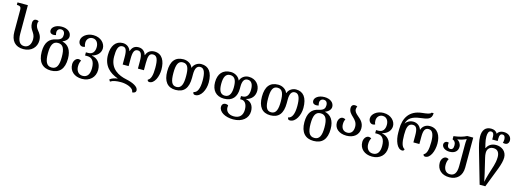

<svg xmlns="http://www.w3.org/2000/svg" viewBox="-2 -1958 9114 3396"><g transform="rotate(15 4555.0 -260.0)"><path d="M334 12C485 12 572 -88 572 -206C572 -291 536 -334 503 -375C479 -406 459 -437 459 -485C459 -504 463 -521 472 -535C462 -543 447 -548 425 -548C387 -548 364 -521 364 -478C364 -410 386 -372 411 -336C435 -299 459 -264 459 -203C459 -109 415 -43 335 -43C258 -43 214 -104 214 -237V-760H24V-715H28C85 -715 104 -693 104 -648V-245C104 -81 185 12 334 12Z M902 252C1059 252 1144 161 1144 -29C1144 -186 1077 -274 970 -298V-301C1041 -327 1070 -376 1070 -415C1070 -492 1000 -548 894 -548C784 -548 716 -491 716 -435C716 -385 752 -370 786 -370C802 -370 820 -374 832 -378C828 -389 823 -403 823 -427C823 -470 851 -499 893 -499C936 -499 963 -470 963 -416C963 -366 946 -323 854 -305C730 -280 663 -197 663 -29C663 161 754 252 902 252ZM904 197C811 197 776 120 776 -29C776 -178 810 -253 903 -253C997 -253 1031 -178 1031 -29C1031 120 998 197 904 197Z M1473 252C1613 252 1711 162 1711 24C1711 -104 1633 -176 1541 -190V-195C1633 -217 1693 -284 1693 -365C1693 -451 1615 -548 1472 -548C1355 -548 1261 -473 1261 -393C1261 -342 1293 -301 1337 -301C1350 -301 1365 -304 1380 -311C1368 -339 1366 -356 1366 -383C1366 -443 1407 -493 1472 -493C1545 -493 1582 -431 1582 -360C1582 -277 1545 -220 1464 -220H1421V-162H1464C1550 -162 1598 -100 1598 24C1598 132 1558 197 1472 197C1388 197 1350 129 1350 55C1350 10 1359 -25 1377 -56C1360 -66 1344 -71 1329 -71C1280 -71 1240 -17 1240 46C1240 168 1331 252 1473 252Z M2590 -548C2512 -548 2461 -504 2442 -442H2438C2418 -504 2373 -548 2300 -548C2221 -548 2182 -504 2163 -442H2159C2138 -504 2084 -548 2011 -548C1882 -548 1809 -443 1809 -278C1809 -77 1932 27 2082 80V84C2037 87 1975 107 1944 137L1966 170C2011 140 2073 129 2160 129C2246 129 2393 166 2393 252C2432 252 2461 235 2461 198C2461 132 2355 81 2236 57C2094 28 1922 -50 1922 -278C1922 -388 1934 -491 2021 -491C2084 -491 2105 -441 2105 -312V-180H2214V-312C2214 -441 2237 -491 2300 -491C2358 -491 2384 -441 2384 -312V-180H2494V-312C2494 -441 2513 -491 2580 -491C2657 -491 2678 -414 2678 -269C2678 -134 2655 -59 2603 -36C2603 -16 2618 -2 2640 -2C2732 -2 2791 -141 2791 -269C2791 -425 2734 -548 2590 -548Z M3123 12C3276 12 3351 -81 3351 -270V-334C3351 -447 3384 -494 3444 -494C3524 -494 3545 -396 3545 -269C3545 -126 3508 -41 3441 -35C3441 -6 3451 10 3483 10C3587 10 3658 -131 3658 -265C3658 -452 3583 -548 3450 -548C3381 -548 3318 -504 3297 -442H3292C3271 -504 3200 -548 3123 -548C2973 -548 2897 -455 2897 -269C2897 -86 2974 12 3123 12ZM3125 -43C3039 -43 3010 -116 3010 -269C3010 -419 3039 -493 3125 -493C3219 -493 3242 -410 3242 -270C3242 -138 3220 -43 3125 -43Z M4242 252C4405 252 4513 162 4513 32C4513 -67 4465 -138 4373 -152V-157C4465 -179 4525 -247 4525 -347C4525 -450 4450 -548 4319 -548C4243 -548 4184 -502 4163 -440H4159C4137 -502 4067 -548 3990 -548C3840 -548 3764 -454 3764 -301C3764 -158 3841 -60 3990 -60C4143 -60 4218 -153 4218 -303V-341C4218 -447 4251 -494 4311 -494C4383 -494 4414 -433 4414 -340C4414 -240 4376 -183 4295 -183H4271V-125H4294C4360 -125 4400 -63 4400 32C4400 130 4350 197 4241 197C4139 197 4091 139 4091 75C4091 62 4092 48 4094 35C4080 26 4063 21 4046 21C4010 21 3978 43 3978 92C3978 183 4092 252 4242 252ZM3992 -115C3906 -115 3877 -188 3877 -301C3877 -418 3906 -493 3992 -493C4086 -493 4109 -409 4109 -302C4109 -210 4087 -115 3992 -115Z M4857 12C5010 12 5085 -81 5085 -270V-334C5085 -447 5118 -494 5178 -494C5258 -494 5279 -396 5279 -269C5279 -126 5242 -41 5175 -35C5175 -6 5185 10 5217 10C5321 10 5392 -131 5392 -265C5392 -452 5317 -548 5184 -548C5115 -548 5052 -504 5031 -442H5026C5005 -504 4934 -548 4857 -548C4707 -548 4631 -455 4631 -269C4631 -86 4708 12 4857 12ZM4859 -43C4773 -43 4744 -116 4744 -269C4744 -419 4773 -493 4859 -493C4953 -493 4976 -410 4976 -270C4976 -138 4954 -43 4859 -43Z M5712 252C5869 252 5954 161 5954 -29C5954 -186 5887 -274 5780 -298V-301C5851 -327 5880 -376 5880 -415C5880 -492 5810 -548 5704 -548C5594 -548 5526 -491 5526 -435C5526 -385 5562 -370 5596 -370C5612 -370 5630 -374 5642 -378C5638 -389 5633 -403 5633 -427C5633 -470 5661 -499 5703 -499C5746 -499 5773 -470 5773 -416C5773 -366 5756 -323 5664 -305C5540 -280 5473 -197 5473 -29C5473 161 5564 252 5712 252ZM5714 197C5621 197 5586 120 5586 -29C5586 -178 5620 -253 5713 -253C5807 -253 5841 -178 5841 -29C5841 120 5808 197 5714 197Z M6252 12C6382 12 6475 -61 6475 -180C6475 -285 6412 -334 6360 -378C6324 -409 6292 -439 6292 -485C6292 -504 6297 -521 6306 -535C6296 -543 6280 -548 6259 -548C6221 -548 6197 -524 6197 -483C6197 -415 6239 -376 6281 -336C6322 -297 6362 -255 6362 -178C6362 -95 6323 -44 6252 -44C6182 -44 6140 -93 6140 -168C6140 -206 6145 -231 6161 -262C6145 -272 6128 -277 6113 -277C6062 -277 6030 -224 6030 -167C6030 -61 6116 12 6252 12Z M6786 252C6926 252 7024 162 7024 24C7024 -104 6946 -176 6854 -190V-195C6946 -217 7006 -284 7006 -365C7006 -451 6928 -548 6785 -548C6668 -548 6574 -473 6574 -393C6574 -342 6606 -301 6650 -301C6663 -301 6678 -304 6693 -311C6681 -339 6679 -356 6679 -383C6679 -443 6720 -493 6785 -493C6858 -493 6895 -431 6895 -360C6895 -277 6858 -220 6777 -220H6734V-162H6777C6863 -162 6911 -100 6911 24C6911 132 6871 197 6785 197C6701 197 6663 129 6663 55C6663 10 6672 -25 6690 -56C6673 -66 6657 -71 6642 -71C6593 -71 6553 -17 6553 46C6553 168 6644 252 6786 252Z M7273 10C7296 10 7309 -5 7309 -24C7258 -48 7235 -122 7235 -268C7235 -383 7248 -478 7339 -478C7406 -478 7428 -427 7428 -308V-180H7538V-308C7538 -427 7561 -478 7629 -478C7705 -478 7732 -399 7732 -268C7732 -122 7709 -48 7657 -25C7657 -5 7672 10 7694 10C7786 10 7845 -129 7845 -268C7845 -412 7783 -535 7638 -535C7560 -535 7505 -490 7486 -428H7482C7461 -490 7407 -535 7330 -535C7279 -535 7226 -511 7195 -464H7192C7216 -563 7288 -610 7435 -629C7563 -645 7638 -656 7641 -772H7604C7590 -741 7521 -733 7440 -724C7215 -699 7125 -548 7125 -341V-279C7125 -132 7180 10 7273 10Z M8199 252C8338 252 8429 164 8429 13V-536H8319C8259 -504 8179 -482 8084 -471V-412C8127 -397 8144 -364 8144 -318C8144 -263 8126 -237 8087 -237C8054 -237 8031 -260 8031 -308C8031 -318 8032 -328 8034 -338C8025 -341 8015 -343 8008 -343C7966 -343 7946 -312 7946 -284C7946 -233 8001 -186 8086 -186C8181 -186 8237 -235 8237 -317C8237 -366 8203 -414 8167 -430V-434C8226 -442 8276 -458 8319 -479H8325C8320 -436 8319 -407 8319 -381V12C8319 133 8283 197 8198 197C8115 197 8081 130 8081 55C8081 10 8090 -25 8108 -56C8091 -66 8075 -71 8060 -71C8011 -71 7971 -18 7971 46C7971 168 8057 252 8199 252Z M8754 240H8858L9000 -127C9031 -210 9049 -279 9049 -336C9049 -450 8958 -515 8855 -515C8770 -515 8713 -470 8689 -415H8683L8664 -492C8655 -530 8648 -574 8648 -613C8648 -673 8663 -723 8706 -723C8747 -723 8762 -690 8762 -639V-590H8862V-639C8862 -697 8879 -723 8916 -723C8950 -723 8969 -695 8969 -645C8969 -617 8963 -594 8959 -583C8972 -580 8986 -577 9002 -577C9036 -577 9069 -604 9069 -655C9069 -720 9017 -772 8927 -772C8877 -772 8833 -753 8813 -712H8809C8790 -753 8747 -772 8695 -772C8590 -772 8540 -701 8540 -588C8540 -512 8564 -419 8593 -318ZM8819 169C8811 133 8799 67 8787 19L8724 -246C8716 -279 8712 -307 8712 -334C8712 -408 8757 -449 8825 -449C8905 -449 8936 -391 8936 -315C8936 -249 8922 -192 8910 -151L8857 19C8842 66 8827 133 8819 169Z"/></g></svg>

Font: Noto Serif Georgian Medium
Style: Regular
Weight: 500
Designer: Monotype Design Team, Akaki Razmadze
Foundry: Google LLC
Version: Version 2.003